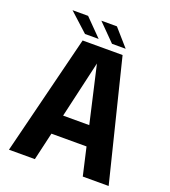

<svg xmlns="http://www.w3.org/2000/svg" viewBox="-157 -996 980 1109"><g transform="rotate(20 333.5 -441.5)"><path d="M461.4 -778.3H377.4L273.9 -882.8H369.6ZM295.4 -778.3H211.4L96.7 -882.8H192.4ZM27.3 0 211.4 -738.3H457L640.1 0H481L441.9 -170.9H226.1L186.5 0ZM253.9 -292H414.6L334.5 -641.6Z"/></g></svg>

Font: Epilogue
Style: Bold
Weight: 700
Designer: Tyler Finck
Foundry: Etcetera Type Co
Version: Version 2.112